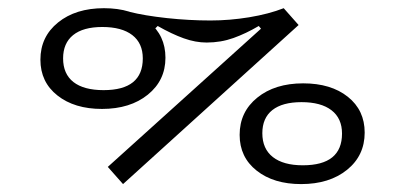

<svg xmlns="http://www.w3.org/2000/svg" viewBox="-20 -447 1009 478"><path d="M286.3 11.3 248.4 -31.5 686.3 -426.6 723.4 -384.7ZM233.9 -175.8Q165.3 -175.8 123 -209.3Q80.6 -242.7 80.6 -298.4Q80.6 -355.6 124.6 -391.1Q168.5 -426.6 238.7 -426.6Q308.1 -426.6 350 -392.7Q391.9 -358.9 391.9 -303.2Q391.9 -246.8 348 -211.3Q304 -175.8 233.9 -175.8ZM237.9 -222.6Q335.5 -222.6 335.5 -301.6Q335.5 -339.5 309.3 -359.7Q283.1 -379.8 234.7 -379.8Q187.1 -379.8 162.1 -359.7Q137.1 -339.5 137.1 -301.6Q137.1 -262.9 162.9 -242.7Q188.7 -222.6 237.9 -222.6ZM729.8 11.3Q661.3 11.3 619 -22.2Q576.6 -55.6 576.6 -111.3Q576.6 -168.5 620.6 -204Q664.5 -239.5 734.7 -239.5Q804 -239.5 846 -206Q887.9 -172.6 887.9 -116.9Q887.9 -59.7 844 -24.2Q800 11.3 729.8 11.3ZM733.9 -35.5Q831.5 -35.5 831.5 -114.5Q831.5 -152.4 805.2 -172.6Q779 -192.7 730.6 -192.7Q683.1 -192.7 658.1 -173Q633.1 -153.2 633.1 -115.3Q633.1 -76.6 659.3 -56Q685.5 -35.5 733.9 -35.5ZM494.4 -341.1Q466.9 -341.1 437.5 -351.6Q408.1 -362.1 372.6 -382.3L362.9 -372.6L301.6 -417.7Q339.5 -408.1 395.2 -402Q450.8 -396 504 -396Q551.6 -396 600.4 -404Q649.2 -412.1 686.3 -426.6L636.3 -367.7L624.2 -382.3Q592.7 -363.7 561.3 -352.4Q529.8 -341.1 494.4 -341.1Z"/></svg>

Font: Playfair 5pt SemiExpanded Light
Style: Regular
Weight: 300
Width: 6
Designer: Claus Eggers Sørensen
Foundry: Claus Eggers Sørensen
Version: Version 2.203